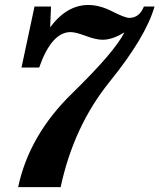

<svg xmlns="http://www.w3.org/2000/svg" viewBox="-20 -765 652 785"><path d="M228 0H54.2Q99.1 -211.9 274.2 -382.6Q449.2 -553.2 488.8 -632.8Q439.9 -602.5 399.4 -602.5Q372.1 -602.5 330.6 -618.2Q289.1 -633.8 268.6 -633.8Q190.9 -633.8 140.1 -488.8H67.9L121.1 -738.3H188.5L185.1 -653.3Q252.9 -744.6 340.8 -744.6Q387.7 -744.6 439.2 -718.3Q490.7 -691.9 508.8 -691.9Q549.8 -691.9 568.4 -738.3H611.8Q576.2 -613.8 428.7 -431.4Q281.2 -249 228 0Z"/></svg>

Font: Munson
Style: Bold Italic
Weight: 700
Italic angle: -12°
Designer: Paul James MIller
Foundry: High-Logic / Made with FontCreator
Version: Version 2.10;May 5, 2019;FontCreator 11.5.0.2430 64-bit